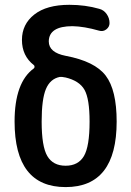

<svg xmlns="http://www.w3.org/2000/svg" viewBox="-20 -760 540 790"><path d="M225.6 -443.4Q186.5 -435.5 168.9 -393.6Q151.4 -351.6 151.4 -259.8Q151.4 -157.2 174.8 -117.7Q198.2 -78.1 250 -78.1Q301.8 -78.1 325.2 -117.7Q348.6 -157.2 348.6 -259.8Q348.6 -353.5 327.6 -390.6Q306.6 -427.7 249 -441.4H248Q235.4 -444.3 225.6 -443.4ZM40 -259.8Q40 -420.9 119.1 -478.5Q122.1 -480.5 122.1 -485.4Q122.1 -490.2 119.1 -492.2Q70.3 -530.3 70.3 -595.7Q70.3 -660.2 121.1 -700.2Q171.9 -740.2 265.6 -740.2Q331.1 -740.2 388.7 -723.6Q407.2 -718.8 418.9 -702.1Q430.7 -685.5 430.7 -665Q430.7 -649.4 417.5 -639.2Q404.3 -628.9 387.7 -633.8Q326.2 -651.4 278.3 -652.3Q181.6 -652.3 180.7 -589.8Q180.7 -543.9 250 -530.3Q370.1 -507.8 415 -448.7Q460 -389.6 460 -259.8Q460 9.8 250 9.8Q40 9.8 40 -259.8Z"/></svg>

Font: Rounded-X Mgen+ 2m medium
Style: Regular
Weight: 500
Designer: [Source Han Sans]
Ryoko NISHIZUKA  (kana & ideographs); Paul D. Hunt (Latin, Greek & Cyrillic); Wenlong ZHANG  (bopomofo
Version: Version 1.059.20150602